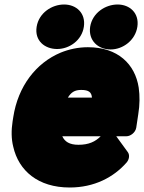

<svg xmlns="http://www.w3.org/2000/svg" viewBox="-20 -786 641 854"><path d="M257 -180H428C404 -156 375 -142 329 -142C289 -142 268 -156 257 -180ZM497 -180H543C559 -180 582 -195 586 -218L595 -278C602 -320 602 -360 597 -396C581 -501 504 -576 371 -576C328 -576 287 -567 250 -552C140 -506 60 -402 39 -265L36 -246C30 -207 30 -168 39 -133C63 -27 149 48 290 48C399 48 485 3 543 -63C555 -77 558 -97 548 -110ZM389 -352H282C296 -375 312 -386 341 -386C376 -386 387 -375 389 -352ZM234 -568C288 -568 344 -606 353 -667C362 -727 320 -766 265 -766C211 -766 153 -729 143 -667C133 -604 180 -568 234 -568ZM472 -566C527 -566 582 -607 591 -667C600 -727 558 -766 503 -766C449 -766 391 -729 381 -667C372 -606 416 -566 472 -566Z"/></svg>

Font: Asimov Print
Style: EIt
Weight: 500
Designer: Google
Version: Version 2.000980; 2014